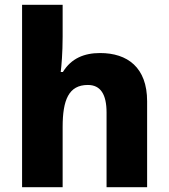

<svg xmlns="http://www.w3.org/2000/svg" viewBox="-20 -780 703 800"><path d="M241 -627V-760H72V0H241V-251C241 -363 266 -426 346 -426C399 -426 424 -387 424 -311V0H593V-358C593 -499 511 -559 397 -559C331 -559 277 -537 242 -480H233C236 -504 241 -560 241 -627Z"/></svg>

Font: Noto Sans Gurmukhi ExtraBold
Style: Regular
Weight: 800
Designer: Jelle Bosma - Monotype Design Team
Foundry: Monotype Imaging Inc.
Version: Version 2.004